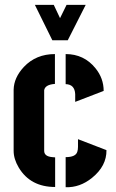

<svg xmlns="http://www.w3.org/2000/svg" viewBox="-20 -783 485 804"><path d="M126 -762.7H205.1L231.4 -707L258.8 -762.7H338.9L263.7 -614.3H199.2ZM37.1 -151.4V-407.2Q38.1 -458 80.1 -502.9Q130.9 -556.6 210 -556.6V-431.6Q168.9 -428.7 165 -405.3V-151.4Q165 -127.9 199.2 -125Q205.1 -124 210.9 -124V0Q107.4 0 58.6 -81.1Q37.1 -117.2 37.1 -151.4ZM254.9 -430.7V-556.6Q332 -556.6 379.9 -497.1Q414.1 -455.1 414.1 -402.3L294.9 -356.4V-388.7Q293 -429.7 254.9 -430.7ZM254.9 1V-125Q296.9 -125 303.7 -147.5Q306.6 -156.2 306.6 -168V-200.2L425.8 -154.3Q426.8 -87.9 365.2 -38.1Q314.5 2.9 254.9 1Z"/></svg>

Font: Post No Bills Colombo
Style: ExtraBold
Weight: 900
Designer: Kosala Senevirathne, Siva Puranthara, Lasantha Premarathna, Tharique Azeez
Foundry: Mooniak
Version: Version 1.220 ; ttfautohint (v1.5)